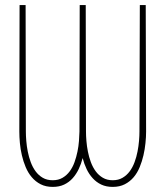

<svg xmlns="http://www.w3.org/2000/svg" viewBox="-20 -731 640 761"><path d="M557.6 -710.9 559.1 -209.5Q559.1 -188.5 556.6 -164.1Q554.2 -139.6 548.6 -115.5Q543 -91.3 533.7 -68.6Q524.4 -45.9 509.8 -28.6Q495.1 -11.2 474.6 -0.7Q454.1 9.8 426.8 9.8Q400.9 9.8 381.3 0.5Q361.8 -8.8 347.4 -24.7Q333 -40.5 323.2 -61Q313.5 -81.5 307.6 -104.5Q301.8 -81.5 292 -61Q282.2 -40.5 268.1 -24.7Q253.9 -8.8 234.4 0.5Q214.8 9.8 189 9.8Q161.6 9.8 141.1 -0.7Q120.6 -11.2 106 -28.6Q91.3 -45.9 81.8 -68.6Q72.3 -91.3 66.7 -115.5Q61 -139.6 58.8 -164.1Q56.6 -188.5 56.6 -209.5L57.6 -710.9H81.5L82.5 -209.5Q82.5 -192.9 84.2 -172.1Q85.9 -151.4 90.1 -130.1Q94.2 -108.9 101.8 -88.4Q109.4 -67.9 121.1 -52Q132.8 -36.1 149.4 -26.4Q166 -16.6 189 -16.6Q211.4 -16.6 228 -26.4Q244.6 -36.1 256.3 -52Q268.1 -67.9 275.4 -88.4Q282.7 -108.9 287.1 -130.4Q291.5 -151.9 293 -172.4Q294.4 -192.9 294.9 -209.5L295.9 -710.9H319.8L320.8 -209.5Q320.8 -192.9 322.5 -172.1Q324.2 -151.4 328.4 -130.1Q332.5 -108.9 340.1 -88.4Q347.7 -67.9 359.4 -52Q371.1 -36.1 387.7 -26.4Q404.3 -16.6 426.8 -16.6Q449.2 -16.6 465.8 -26.4Q482.4 -36.1 494.1 -52Q505.9 -67.9 513.4 -88.4Q521 -108.9 525.1 -130.4Q529.3 -151.9 531 -172.4Q532.7 -192.9 532.7 -209.5L534.2 -710.9Z"/></svg>

Font: Roboto Mono Thin
Style: Regular
Weight: 250
Designer: Google
Version: Version 2.000985; 2015; ttfautohint (v1.3)